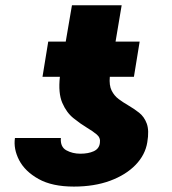

<svg xmlns="http://www.w3.org/2000/svg" viewBox="-20 -683 639 713"><path d="M350.9 -152Q354 -171.2 339.5 -183.4Q324.9 -195.7 303.3 -208.5Q279.1 -223 253 -244Q226.9 -264.9 211.3 -301.1Q195.7 -337.4 202.4 -397.7H137.8L159.1 -528.4H224.1L247.2 -663.4H431.8L409.1 -528.4H498.6L477.3 -397.7H387.8Q384.9 -366.1 394.5 -346.8Q404.1 -327.4 420.8 -315Q437.5 -302.6 456 -291.9Q477.3 -279.5 496.4 -264.6Q515.6 -249.6 525 -224.1Q534.4 -198.5 527 -154.8Q519.5 -108 483.5 -70.7Q447.4 -33.4 388.7 -11.7Q329.9 9.9 254.3 9.9Q173.7 9.9 123.2 -18.3Q72.8 -46.5 51.1 -88.2Q29.5 -130 35.5 -170.5H206Q203.5 -137.4 226.4 -124.8Q249.3 -112.2 278.4 -112.2Q307.9 -112.2 328.1 -121.4Q348.4 -130.7 350.9 -152Z"/></svg>

Font: Inter UI Black
Style: Italic
Weight: 900
Italic angle: -9.39999°
Designer: Rasmus Andersson
Foundry: rsms
Version: 3.2;8d6f07862